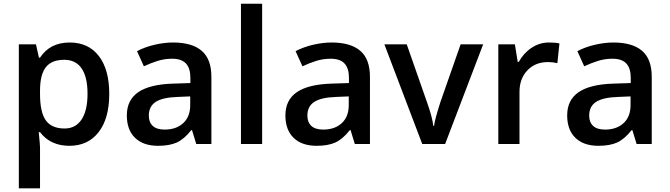

<svg xmlns="http://www.w3.org/2000/svg" viewBox="-20 -780 3628 1040"><path d="M356 9.8Q253.4 9.8 196.8 -64H189.9Q196.8 4.4 196.8 19V240.2H82V-540H174.8Q178.7 -524.9 190.9 -467.8H196.8Q250.5 -549.8 357.9 -549.8Q459 -549.8 515.4 -476.6Q571.8 -403.3 571.8 -271Q571.8 -138.7 514.4 -64.5Q457 9.8 356 9.8ZM328.1 -456.1Q259.8 -456.1 228.3 -416Q196.8 -376 196.8 -288.1V-271Q196.8 -172.4 228 -128.2Q259.3 -84 330.1 -84Q389.6 -84 421.9 -132.8Q454.1 -181.6 454.1 -272Q454.1 -362.8 422.1 -409.4Q390.1 -456.1 328.1 -456.1Z M1043 0 1020 -75.2H1016.1Q977.1 -25.9 937.5 -8.1Q897.9 9.8 835.9 9.8Q756.3 9.8 711.7 -33.2Q667 -76.2 667 -154.8Q667 -238.3 729 -280.8Q791 -323.2 918 -327.1L1011.2 -330.1V-358.9Q1011.2 -410.6 987.1 -436.3Q962.9 -461.9 912.1 -461.9Q870.6 -461.9 832.5 -449.7Q794.4 -437.5 759.3 -420.9L722.2 -502.9Q766.1 -525.9 818.4 -537.8Q870.6 -549.8 917 -549.8Q1020 -549.8 1072.5 -504.9Q1125 -460 1125 -363.8V0ZM872.1 -78.1Q934.6 -78.1 972.4 -113Q1010.3 -147.9 1010.3 -210.9V-257.8L940.9 -254.9Q859.9 -252 823 -227.8Q786.1 -203.6 786.1 -153.8Q786.1 -117.7 807.6 -97.9Q829.1 -78.1 872.1 -78.1Z M1399.9 0H1285.2V-759.8H1399.9Z M1901.9 0 1878.9 -75.2H1875Q1835.9 -25.9 1796.4 -8.1Q1756.8 9.8 1694.8 9.8Q1615.2 9.8 1570.6 -33.2Q1525.9 -76.2 1525.9 -154.8Q1525.9 -238.3 1587.9 -280.8Q1649.9 -323.2 1776.9 -327.1L1870.1 -330.1V-358.9Q1870.1 -410.6 1845.9 -436.3Q1821.8 -461.9 1771 -461.9Q1729.5 -461.9 1691.4 -449.7Q1653.3 -437.5 1618.2 -420.9L1581.1 -502.9Q1625 -525.9 1677.2 -537.8Q1729.5 -549.8 1775.9 -549.8Q1878.9 -549.8 1931.4 -504.9Q1983.9 -460 1983.9 -363.8V0ZM1731 -78.1Q1793.5 -78.1 1831.3 -113Q1869.1 -147.9 1869.1 -210.9V-257.8L1799.8 -254.9Q1718.8 -252 1681.9 -227.8Q1645 -203.6 1645 -153.8Q1645 -117.7 1666.5 -97.9Q1688 -78.1 1731 -78.1Z M2267.1 0 2062 -540H2183.1L2293 -226.1Q2321.3 -147 2327.1 -98.1H2331.1Q2335.4 -133.3 2365.2 -226.1L2475.1 -540H2597.2L2391.1 0Z M2953.1 -549.8Q2987.8 -549.8 3010.3 -544.9L2999 -438Q2974.6 -443.8 2948.2 -443.8Q2879.4 -443.8 2836.7 -398.9Q2793.9 -354 2793.9 -282.2V0H2679.2V-540H2769L2784.2 -444.8H2790Q2816.9 -493.2 2860.1 -521.5Q2903.3 -549.8 2953.1 -549.8Z M3428.2 0 3405.3 -75.2H3401.4Q3362.3 -25.9 3322.8 -8.1Q3283.2 9.8 3221.2 9.8Q3141.6 9.8 3096.9 -33.2Q3052.2 -76.2 3052.2 -154.8Q3052.2 -238.3 3114.3 -280.8Q3176.3 -323.2 3303.2 -327.1L3396.5 -330.1V-358.9Q3396.5 -410.6 3372.3 -436.3Q3348.1 -461.9 3297.4 -461.9Q3255.9 -461.9 3217.8 -449.7Q3179.7 -437.5 3144.5 -420.9L3107.4 -502.9Q3151.4 -525.9 3203.6 -537.8Q3255.9 -549.8 3302.2 -549.8Q3405.3 -549.8 3457.8 -504.9Q3510.3 -460 3510.3 -363.8V0ZM3257.3 -78.1Q3319.8 -78.1 3357.7 -113Q3395.5 -147.9 3395.5 -210.9V-257.8L3326.2 -254.9Q3245.1 -252 3208.3 -227.8Q3171.4 -203.6 3171.4 -153.8Q3171.4 -117.7 3192.9 -97.9Q3214.4 -78.1 3257.3 -78.1Z"/></svg>

Font: f2_52653          
Style: Regular
Weight: 600
Foundry: Ascender Corporation
Version: Version 1.10